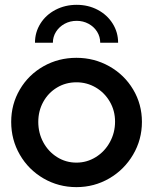

<svg xmlns="http://www.w3.org/2000/svg" viewBox="-20 -768 635 796"><path d="M26.4 -262.7Q26.4 -335.9 62.3 -397Q98.1 -458 160.2 -493.2Q222.2 -528.3 296.9 -528.3Q370.6 -528.3 433.1 -493.2Q495.6 -458 532 -397Q568.4 -335.9 568.4 -262.7Q568.4 -189 531.7 -126.7Q495.1 -64.5 432.9 -28.3Q370.6 7.8 296.9 7.8Q222.7 7.8 160.4 -28.3Q98.1 -64.5 62.3 -126.5Q26.4 -188.5 26.4 -262.7ZM457 -263.7Q457 -309.1 435.3 -346.4Q413.6 -383.8 377 -405.3Q340.3 -426.8 296.9 -426.8Q252.4 -426.8 216.3 -405Q180.2 -383.3 159.4 -345.7Q138.7 -308.1 138.7 -262.7Q138.7 -216.8 159.4 -178.2Q180.2 -139.6 216.6 -116.7Q252.9 -93.8 296.9 -93.8Q340.3 -93.8 377.2 -116.7Q414.1 -139.6 435.5 -178.7Q457 -217.8 457 -263.7ZM469.7 -590.8H395.5Q395.5 -615.7 382.6 -636.5Q369.6 -657.2 347.2 -669.4Q324.7 -681.6 297.9 -681.6Q270.5 -681.6 248 -669.4Q225.6 -657.2 212.4 -636.5Q199.2 -615.7 199.2 -590.8H125Q125 -634.3 147.7 -670.4Q170.4 -706.5 210.2 -727.3Q250 -748 297.9 -748Q345.7 -748 385 -727.3Q424.3 -706.5 447 -670.4Q469.7 -634.3 469.7 -590.8Z"/></svg>

Font: Reddit Sans Chocolate SemiBold
Style: Regular
Weight: 600
Designer: Stephen Hutchings
Foundry: Reddit
Version: Version 1.011